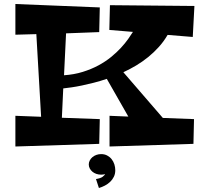

<svg xmlns="http://www.w3.org/2000/svg" viewBox="-20 -734 1023 962"><path d="M952.1 -137.2 949.2 -13.2 528.8 0V-153.8L623 -149.9L515.1 -338.9Q481.9 -327.6 450.4 -319.6Q418.9 -311.5 390.9 -305.7Q362.8 -299.8 338.9 -296.4Q314.9 -293 296.9 -291L290 -144L480 -137.2L477.1 -13.2L57.1 0V-153.8L186 -148.9L162.1 -563L57.1 -560.1V-713.9L480 -696.8L477.1 -573.2L311 -566.9L300.8 -356.9Q351.6 -360.4 394.5 -373.8Q437.5 -387.2 472.9 -406.2Q508.3 -425.3 536.4 -448.2Q564.5 -471.2 585.7 -494.1Q606.9 -517.1 621.8 -538.1Q636.7 -559.1 646 -574.2L527.8 -584L530.8 -708L954.1 -704.1L945.8 -548.8L819.8 -559.1Q800.8 -526.4 775.9 -498.8Q751 -471.2 722.4 -448Q693.8 -424.8 662.4 -406Q630.9 -387.2 598.1 -372.1L795.9 -143.1ZM475.6 208 460.9 163.1Q484.9 159.2 494.6 151.4Q504.4 143.6 506.8 138.2Q498 141.1 486.8 141.1Q474.1 141.1 462.6 137.2Q451.2 133.3 442.9 126.2Q434.6 119.1 429.7 109.9Q424.8 100.6 424.8 89.8Q424.8 79.6 429.7 70.1Q434.6 60.5 442.9 53.5Q451.2 46.4 462.6 42.2Q474.1 38.1 486.8 38.1Q503.4 38.1 516.6 44.9Q529.8 51.8 539.1 63.2Q548.3 74.7 553 89.4Q557.6 104 557.6 119.1Q557.6 137.2 550.5 151.6Q543.5 166 532 177Q520.5 188 505.6 195.8Q490.7 203.6 475.6 208Z"/></svg>

Font: Peralta
Style: Regular
Weight: 400
Designer: Astigmatic (AOETI)
Foundry: Astigmatic (AOETI)
Version: Version 1.000